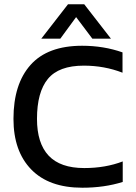

<svg xmlns="http://www.w3.org/2000/svg" viewBox="-20 -868 637 898"><path d="M298 -848H374L499 -687H412L336 -788L262 -687H173ZM43 -312Q43 -475 123 -564.5Q203 -654 364 -654Q465 -654 553 -623V-528Q468 -561 372 -561Q255 -561 204 -499Q153 -437 153 -312Q153 -198 207.5 -140Q262 -82 374 -82Q473 -82 554 -113V-17Q468 10 365 10Q209 10 126 -75.5Q43 -161 43 -312Z"/></svg>

Font: Kanit
Style: Regular
Weight: 400
Designer: Katatrad Team
Foundry: Cadson Demak
Version: Version 1.001